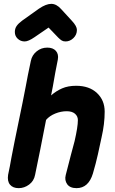

<svg xmlns="http://www.w3.org/2000/svg" viewBox="-20 -975 597 996"><path d="M77 1Q106 1 131 -17.5Q156 -36 162 -68L189 -200Q190 -203 219 -353Q237 -374 266.5 -386Q296 -398 326 -398Q354 -398 369 -385Q384 -372 384 -352Q384 -317 367 -243L348 -172L321 -67Q314 -40 328.5 -19.5Q343 1 377 1Q439 1 462 -75Q477 -126 488 -175Q499 -224 507 -263Q523 -332 523 -396Q523 -455 483 -492.5Q443 -530 375 -530Q333 -530 302 -516.5Q271 -503 245 -480L254 -526Q267 -603 280 -666Q285 -694 270 -711Q255 -728 225 -728Q194 -728 170 -708.5Q146 -689 140 -659Q123 -580 114 -529Q98 -445 78 -350Q52 -225 39 -156Q32 -114 22 -68Q17 -35 32 -17Q47 1 77 1ZM108 -760Q127 -760 159 -782L232 -832L282 -780Q292 -770 300 -765Q308 -760 320 -760Q343 -760 361 -777.5Q379 -795 379 -820Q379 -839 353 -867L297 -928Q273 -955 246 -955Q219 -955 182 -930L95 -868Q76 -854 66.5 -840.5Q57 -827 57 -809Q57 -788 72 -774Q87 -760 108 -760Z"/></svg>

Font: Balsamiq Sans
Style: Bold Italic
Weight: 700
Italic angle: -12°
Designer: Michael Angeles
Foundry: Balsamiq SRL
Version: Version 1.020; ttfautohint (v1.8.4.7-5d5b);gftools[0.9.26]